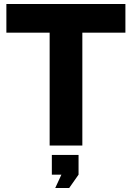

<svg xmlns="http://www.w3.org/2000/svg" viewBox="-20 -730 661 963"><path d="M609 -566H393V0H229V-566H12V-710H609ZM257 213 288 146H240V47H374V146L327 213Z"/></svg>

Font: Raleway Thin ExtraBold
Style: Regular
Weight: 800
Version: Version 4.026